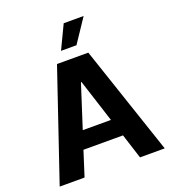

<svg xmlns="http://www.w3.org/2000/svg" viewBox="-166 -1079 1081 1204"><g transform="rotate(-20 374.5 -477.0)"><path d="M190 0 243 -166H507L560 0H725L480 -728H271L24 0ZM281 -283 373 -569H377L469 -283ZM323 -797H426L531 -954H398Z"/></g></svg>

Font: Wafeq
Style: Bold
Weight: 700
Designer: Rasmus Andersson & Azza Alameddine
Foundry: Google & TypeTogether
Version: Version 3.000;FEAKit 1.0